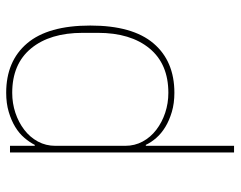

<svg xmlns="http://www.w3.org/2000/svg" viewBox="-96 -462 758 605"><g transform="rotate(-90 282.5 -159.0)"><path d="M126 -506V-428H129Q137 -444 151 -460.5Q165 -477 185.5 -489.5Q206 -502 233 -510Q260 -518 293 -518Q393 -518 449 -452Q505 -386 505 -253Q505 -120 449 -54Q393 12 293 12Q260 12 233 4Q206 -4 185.5 -16.5Q165 -29 151 -45Q137 -61 129 -78H126V200H105V-506ZM293 -7Q384 -7 433 -66.5Q482 -126 482 -229V-277Q482 -380 433 -439.5Q384 -499 293 -499Q260 -499 230 -489Q200 -479 176.5 -461Q153 -443 139.5 -418Q126 -393 126 -363V-143Q126 -113 139.5 -88Q153 -63 176.5 -45Q200 -27 230 -17Q260 -7 293 -7Z"/></g></svg>

Font: IBM Plex Sans KR Thin
Style: Regular
Weight: 100
Designer: Mike Abbink; Paul van der Laan; Pieter van Rosmalen; Wujin Sim; Chorong Kim; Dohee Lee;
Foundry: Sandoll Inc.
Version: Version 1.001